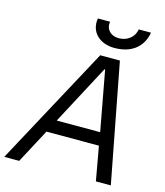

<svg xmlns="http://www.w3.org/2000/svg" viewBox="-171 -996 937 1093"><g transform="rotate(15 297.0 -449.5)"><path d="M-42 0H46L153 -201H462L498 0H586L452 -700H336ZM402 -761C507 -761 568 -816 582 -899H510C502 -852 463 -821 412 -821C366 -821 333 -852 341 -899H269C255 -816 317 -761 402 -761ZM193 -277 380 -629H384L449 -277Z"/></g></svg>

Font: Fixel Display 20240404
Style: Italic
Weight: 400
Italic angle: -10°
Designer: AlfaBravo + MacPaw
Foundry: Kyrylo Tkachov, Marchela Mozhyna, Serhii Makarenko, Maria Weinstein, Zakhar Kryvoshyya
Version: Version 1.211;Glyphs 3.2 (3225)